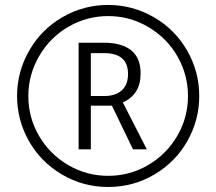

<svg xmlns="http://www.w3.org/2000/svg" viewBox="-20 -744 872 774"><path d="M346.2 -356.9H400.9Q445.3 -356.9 470.7 -379.6Q496.1 -402.3 496.1 -445.8Q496.1 -529.8 399.9 -529.8H346.2ZM546.9 -448.2Q546.9 -362.8 475.1 -331.1L571.8 -142.1H516.1L431.2 -317.9H346.2V-142.1H296.9V-571.8H399.9Q469.7 -571.8 508.3 -541.5Q546.9 -511.2 546.9 -448.2ZM48.8 -356.9Q48.8 -454.6 97.7 -540Q146.5 -625.5 231.9 -674.8Q317.4 -724.1 416 -724.1Q513.7 -724.1 599.1 -675.3Q684.6 -626.5 733.9 -541Q783.2 -455.6 783.2 -356.9Q783.2 -260.7 735.8 -176.3Q688.5 -91.8 603 -41Q517.6 9.8 416 9.8Q314.9 9.8 229.5 -40.8Q144 -91.3 96.4 -175.8Q48.8 -260.3 48.8 -356.9ZM94.2 -356.9Q94.2 -270 137.5 -196Q180.7 -122.1 254.9 -78.6Q329.1 -35.2 416 -35.2Q502.9 -35.2 576.9 -78.4Q650.9 -121.6 694.3 -195.8Q737.8 -270 737.8 -356.9Q737.8 -441.9 696 -515.6Q654.3 -589.4 579.3 -634.3Q504.4 -679.2 416 -679.2Q330.1 -679.2 255.6 -636Q181.2 -592.8 137.7 -517.6Q94.2 -442.4 94.2 -356.9Z"/></svg>

Font: TypoPRO Open Sans Condensed
Style: Regular
Weight: 300
Width: 3
Foundry: Ascender Corporation
Version: Version 1.10